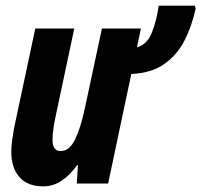

<svg xmlns="http://www.w3.org/2000/svg" viewBox="-20 -650 713 680"><path d="M133 10Q78 10 49 -22.5Q20 -55 20 -113Q20 -131 23 -153Q26 -175 30 -197L105 -549H243L176 -233Q171 -210 168.5 -189.5Q166 -169 166 -154Q166 -115 195 -115Q226 -115 246 -156.5Q266 -198 280 -264L341 -549H479L465 -482Q502 -493 518.5 -536Q535 -579 542 -630H670L673 -620Q660 -559 634 -507.5Q608 -456 562 -423.5Q516 -391 445 -388L363 0H252L256 -65H253Q229 -31 199 -10.5Q169 10 133 10Z"/></svg>

Font: Noto Sans ExtraCondensed ExtraBold
Style: Italic
Weight: 800
Width: 2
Italic angle: -12°
Designer: Monotype Design Team
Foundry: Monotype Imaging Inc.
Version: Version 2.013; ttfautohint (v1.8.4.7-5d5b)